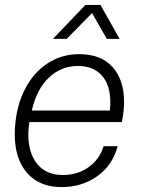

<svg xmlns="http://www.w3.org/2000/svg" viewBox="-20 -750 598 780"><path d="M40 -204Q40 -224 41 -234Q47 -321 81.5 -388Q116 -455 173 -492.5Q230 -530 302 -530Q390 -530 437 -478Q484 -426 484 -336Q484 -298 475 -254H99Q95 -220 95 -205Q95 -128 131.5 -83.5Q168 -39 235 -39Q295 -39 339.5 -70.5Q384 -102 401 -156H458Q437 -78 375 -34Q313 10 230 10Q140 10 90 -47.5Q40 -105 40 -204ZM426 -301Q428 -313 428 -337Q428 -405 393.5 -443.5Q359 -482 296 -482Q230 -482 180 -436Q130 -390 109 -301ZM327 -730H388L466 -592H414L354 -697L251 -592H195Z"/></svg>

Font: Mona Sans Light
Style: Italic
Weight: 300
Italic angle: -11.7°
Designer: Deni Anggara
Foundry: GitHub
Version: Version 2.000